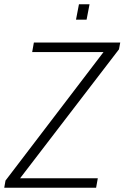

<svg xmlns="http://www.w3.org/2000/svg" viewBox="-38 -887 588 907"><path d="M-18 0 -12 -34 451 -641H114L122 -686H530L524 -654L57 -45H424L416 0ZM321 -794 335 -867H385L371 -794Z"/></svg>

Font: Archivo Condensed Thin
Style: Italic
Weight: 250
Width: 3
Italic angle: -10°
Designer: Hector Gatti
Foundry: Omnibus-Type
Version: Version 2.001